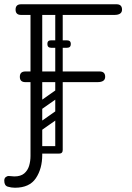

<svg xmlns="http://www.w3.org/2000/svg" viewBox="-23 -720 617 900"><path d="M120 -74H175V6Q175 71 145 115.5Q115 160 47 160Q30 160 13.5 155Q-3 150 -3 127Q-3 116 3.5 110.5Q10 105 18 105Q24 105 32 106Q40 107 44 107Q74 107 90.5 93Q107 79 113.5 57Q120 35 120 11ZM147 0Q120 0 120 -26Q120 -190 120 -350Q120 -510 120 -674Q120 -700 147 -700Q175 -700 175 -676V-28Q175 -16 168 -8Q161 0 147 0ZM96 -335Q70 -335 70 -360Q70 -385 96 -385H444Q470 -385 470 -360Q470 -335 434 -335ZM76 -650Q50 -650 50 -675Q50 -700 76 -700H523Q549 -700 549 -675Q549 -650 513 -650ZM131 -17Q131 -35 149 -35H252Q270 -35 270 -17Q270 0 251 0H148Q131 0 131 -17ZM253 -365Q236 -365 236 -382V-646Q236 -663 253 -663Q271 -663 271 -647V-383Q271 -365 253 -365ZM199 -514Q199 -531 216 -531H290Q309 -531 309 -514Q309 -496 291 -496H217Q199 -496 199 -514ZM199 -514Q199 -531 216 -531H290Q309 -531 309 -514Q309 -496 291 -496H217Q199 -496 199 -514ZM265 -198Q270 -191 268.5 -184Q267 -177 262 -173L168 -107Q155 -98 145 -111Q134 -127 148 -136L242 -202Q255 -211 265 -198ZM265 -296Q270 -289 268.5 -282Q267 -275 262 -271L168 -205Q155 -196 145 -209Q134 -225 148 -234L242 -300Q255 -309 265 -296ZM158 0Q140 0 140 -18V-350Q140 -366 158 -366Q175 -366 175 -349V-17Q175 0 158 0ZM254 0Q236 0 236 -18V-350Q236 -366 254 -366Q271 -366 271 -349V-17Q271 0 254 0Z"/></svg>

Font: Agu Display
Style: Regular
Weight: 400
Designer: Oluwaseun Badejo
Version: Version 1.103